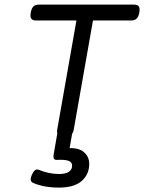

<svg xmlns="http://www.w3.org/2000/svg" viewBox="-20 -600 640 850"><path d="M153.3 -579.6Q136.7 -579.6 128.2 -571.5Q119.6 -563.5 116.2 -544.4Q112.8 -525.4 118.4 -517.3Q124 -509.3 140.6 -509.3H318.4L233.4 -26.9Q230.5 -9.8 237.3 -2.4Q244.1 4.9 264.2 4.9H265.1Q284.7 4.9 294.2 -2.4Q303.7 -9.8 306.6 -26.9L391.6 -509.3H559.6Q576.2 -509.3 584.7 -517.3Q593.3 -525.4 596.7 -544.4Q600.1 -563.5 594.5 -571.5Q588.9 -579.6 572.3 -579.6ZM234.4 -13.7 217.3 85.4Q215.3 97.7 219.2 103Q223.1 108.4 232.4 107.9Q265.6 106 282.5 111.6Q299.3 117.2 299.3 133.3Q299.3 150.9 284.7 160.6Q270 170.4 241.7 170.4Q197.3 170.4 150.4 151.4Q134.3 145 121.6 172.9Q108.4 201.7 126 209.5Q173.8 230.5 241.2 230.5Q308.1 230.5 341.6 201.2Q375 171.9 375 126Q375 94.7 353 74.7Q331.1 54.7 288.1 55.7L300.3 -13.7Z"/></svg>

Font: Courier Prime Sans
Style: Regular
Weight: 300
Italic angle: -10°
Designer: Alan Dague-Greene
Foundry: Quote-Unquote Apps
Version: Version 3.23